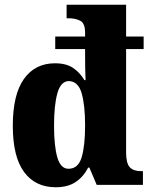

<svg xmlns="http://www.w3.org/2000/svg" viewBox="-20 -780 637 810"><path d="M215 10Q129 10 81.5 -54.5Q34 -119 34 -249Q34 -381 81 -447Q128 -513 212 -513Q260 -513 289 -493Q318 -473 336 -442H341Q340 -459 339.5 -488.5Q339 -518 339 -546V-573H213V-626H339V-642Q339 -682 318.5 -692.5Q298 -703 269 -703H261V-760H512V-626H586V-573H512V-137Q512 -91 527.5 -74.5Q543 -58 575 -58H583V0H388L357 -73H352Q332 -34 299 -12Q266 10 215 10ZM269 -68Q310 -68 324.5 -116.5Q339 -165 339 -251Q339 -336 324.5 -386.5Q310 -437 270 -438Q236 -437 222 -386.5Q208 -336 208 -250Q208 -163 222 -115.5Q236 -68 269 -68Z"/></svg>

Font: Noto Serif Thai Condensed Black
Style: Regular
Weight: 900
Width: 3
Designer: Monotype Design Team
Foundry: Monotype Imaging Inc.
Version: Version 2.002; ttfautohint (v1.8.4.7-5d5b)